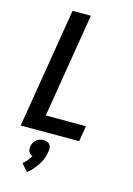

<svg xmlns="http://www.w3.org/2000/svg" viewBox="-144 -807 788 1136"><g transform="rotate(15 250.0 -239.5)"><path d="M33 0 154 -735H266L161 -96H407L391 0ZM140 256 101 212Q114 201 126 187Q138 173 147 157Q139 155 133 149.5Q127 144 123.5 137Q120 130 119.5 121.5Q119 113 120 104Q122 93 127.5 82Q133 71 142.5 63Q152 55 163.5 51.5Q175 48 186 48Q197 48 207.5 51.5Q218 55 224.5 63Q231 71 232.5 82Q234 93 232 104Q229 126 221.5 147Q214 168 201.5 187.5Q189 207 174 224.5Q159 242 140 256Z"/></g></svg>

Font: Iosevka Term Curly
Style: Bold Italic
Weight: 700
Italic angle: -9°
Designer: Belleve Invis
Foundry: Belleve Invis
Version: Version 32.3.0